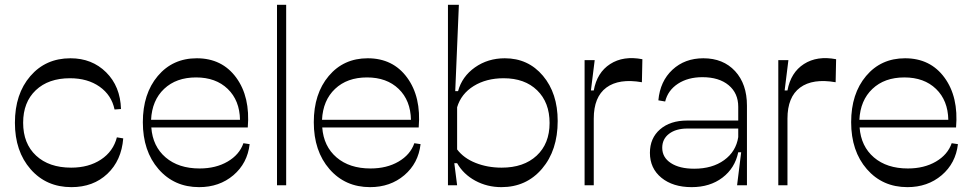

<svg xmlns="http://www.w3.org/2000/svg" viewBox="-20 -770 4043 798"><path d="M276.9 7.8Q172.4 7.8 107.2 -66.7Q42 -141.1 42 -259.8Q42 -379.4 106 -453.6Q169.9 -527.8 272.9 -527.8Q362.3 -527.8 421.1 -469.5Q480 -411.1 482.9 -316.9L456.1 -314.9Q443.8 -374.5 394 -409.7Q344.2 -444.8 271 -444.8Q181.2 -444.8 128.7 -395Q76.2 -345.2 76.2 -259.8Q76.2 -173.3 129.9 -123.3Q183.6 -73.2 275.9 -73.2Q348.6 -73.2 399.7 -106.9Q450.7 -140.6 465.8 -199.2L492.2 -194.8Q484.9 -103 426.3 -47.6Q367.7 7.8 276.9 7.8Z M807.6 7.8Q704.1 7.8 638.9 -67.1Q573.7 -142.1 573.7 -262.2Q573.7 -380.4 635.7 -454.1Q697.8 -527.8 797.9 -527.8Q902.8 -527.8 961.7 -447.5Q1020.5 -367.2 1009.8 -240.2H608.9Q614.7 -161.6 668.5 -115.7Q722.2 -69.8 809.6 -69.8Q877 -69.8 926 -98.4Q975.1 -127 991.7 -174.8L1017.6 -170.9Q1008.3 -91.3 950 -41.7Q891.6 7.8 807.6 7.8ZM607.9 -272H977.5Q976.1 -352.5 926.5 -400.4Q877 -448.2 794.9 -448.2Q712.4 -448.2 662.1 -400.6Q611.8 -353 607.9 -272Z M1131.3 0V-750H1169.4V0Z M1518.1 7.8Q1414.6 7.8 1349.4 -67.1Q1284.2 -142.1 1284.2 -262.2Q1284.2 -380.4 1346.2 -454.1Q1408.2 -527.8 1508.3 -527.8Q1613.3 -527.8 1672.1 -447.5Q1731 -367.2 1720.2 -240.2H1319.3Q1325.2 -161.6 1378.9 -115.7Q1432.6 -69.8 1520 -69.8Q1587.4 -69.8 1636.5 -98.4Q1685.5 -127 1702.1 -174.8L1728 -170.9Q1718.8 -91.3 1660.4 -41.7Q1602.1 7.8 1518.1 7.8ZM1318.4 -272H1688Q1686.5 -352.5 1637 -400.4Q1587.4 -448.2 1505.4 -448.2Q1422.9 -448.2 1372.6 -400.6Q1322.3 -353 1318.4 -272Z M2064 7.8Q2004.9 7.8 1955.3 -19Q1905.8 -45.9 1879.9 -91.8H1868.2L1879.9 0H1841.8V-750H1887.2L1872.1 -391.1H1883.8Q1900.4 -452.1 1954.1 -490Q2007.8 -527.8 2078.1 -527.8Q2175.3 -527.8 2236.6 -455.1Q2297.9 -382.3 2297.9 -267.1Q2297.9 -145 2232.7 -68.6Q2167.5 7.8 2064 7.8ZM2064.9 -73.2Q2156.7 -73.2 2210.4 -123Q2264.2 -172.9 2264.2 -258.8Q2264.2 -344.2 2212.6 -394.5Q2161.1 -444.8 2073.2 -444.8Q2001 -444.8 1948.7 -412.4Q1896.5 -379.9 1879.9 -324.2V-148.9Q1907.7 -112.3 1957 -92.8Q2006.3 -73.2 2064.9 -73.2Z M2409.7 0V-520H2451.7L2436 -394H2447.8Q2461.4 -468.8 2516.1 -503.9Q2570.8 -539.1 2649.9 -523.9L2647.9 -428.2Q2552.7 -444.8 2500.2 -406Q2447.8 -367.2 2447.8 -276.9V0Z M3043.5 0 3060.5 -137.2H3048.3Q3034.7 -71.3 2982.7 -31.7Q2930.7 7.8 2854.5 7.8Q2776.9 7.8 2729 -31.2Q2681.2 -70.3 2681.2 -134.8Q2681.2 -195.8 2723.4 -232.4Q2765.6 -269 2836.4 -269H3048.3V-326.2Q3048.3 -382.8 3008.3 -416Q2968.3 -449.2 2899.4 -449.2Q2839.4 -449.2 2797.6 -421.9Q2755.9 -394.5 2744.6 -348.1L2716.3 -353Q2723.6 -432.6 2774.9 -480.2Q2826.2 -527.8 2903.3 -527.8Q2985.8 -527.8 3035.2 -474.4Q3084.5 -420.9 3084.5 -331.1V0ZM2732.4 -155.8Q2732.4 -115.7 2768.3 -92.3Q2804.2 -68.8 2865.2 -68.8Q2940.4 -68.8 2989.7 -104.5Q3039.1 -140.1 3048.3 -200.2V-235.8H2837.4Q2789.6 -235.8 2761 -214.1Q2732.4 -192.4 2732.4 -155.8Z M3214.8 0V-520H3256.8L3241.2 -394H3252.9Q3266.6 -468.8 3321.3 -503.9Q3376 -539.1 3455.1 -523.9L3453.1 -428.2Q3357.9 -444.8 3305.4 -406Q3252.9 -367.2 3252.9 -276.9V0Z M3751.5 7.8Q3647.9 7.8 3582.8 -67.1Q3517.6 -142.1 3517.6 -262.2Q3517.6 -380.4 3579.6 -454.1Q3641.6 -527.8 3741.7 -527.8Q3846.7 -527.8 3905.5 -447.5Q3964.4 -367.2 3953.6 -240.2H3552.7Q3558.6 -161.6 3612.3 -115.7Q3666 -69.8 3753.4 -69.8Q3820.8 -69.8 3869.9 -98.4Q3918.9 -127 3935.5 -174.8L3961.4 -170.9Q3952.1 -91.3 3893.8 -41.7Q3835.4 7.8 3751.5 7.8ZM3551.8 -272H3921.4Q3919.9 -352.5 3870.4 -400.4Q3820.8 -448.2 3738.8 -448.2Q3656.2 -448.2 3606 -400.6Q3555.7 -353 3551.8 -272Z"/></svg>

Font: Ribes
Style: Regular
Weight: 400
Designer: Luigi Gorlero
Foundry: Collletttivo
Version: Version 2.100;Glyphs 3.2 (3217)